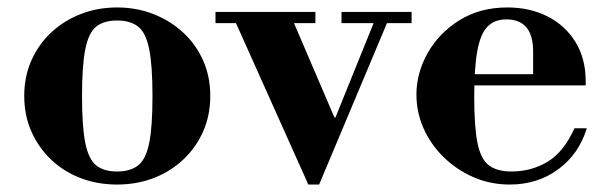

<svg xmlns="http://www.w3.org/2000/svg" viewBox="-20 -482 1629 515"><path d="M294 13Q242 13 197 -4Q152 -21 118 -53Q84 -85 64.5 -128.5Q45 -172 45 -225Q45 -277 64.5 -320.5Q84 -364 118 -395.5Q152 -427 197 -444.5Q242 -462 294 -462Q346 -462 391 -444.5Q436 -427 470.5 -395.5Q505 -364 524.5 -320.5Q544 -277 544 -225Q544 -172 524.5 -128.5Q505 -85 470.5 -53Q436 -21 391 -4Q346 13 294 13ZM294 -22Q329 -22 350 -38Q371 -54 380 -97.5Q389 -141 389 -224Q389 -307 380 -351Q371 -395 350 -411Q329 -427 294 -427Q259 -427 238.5 -411Q218 -395 209 -351Q200 -307 200 -224Q200 -141 209 -97.5Q218 -54 238.5 -38Q259 -22 294 -22Z M558 -420V-450H826V-420ZM896 -420V-450H1084V-420ZM807 13 604 -440H760L877 -167H882ZM807 13 987 -432H1023L836 13Z M1347 13Q1295 13 1249.5 -7Q1204 -27 1169.5 -61Q1135 -95 1116 -138Q1097 -181 1097 -228Q1097 -286 1127 -339.5Q1157 -393 1212 -427.5Q1267 -462 1341 -462Q1401 -462 1448.5 -438Q1496 -414 1523.5 -369.5Q1551 -325 1551 -264V-253H1204V-283H1410V-344Q1410 -430 1338 -430Q1307 -430 1288 -411Q1269 -392 1260.5 -346.5Q1252 -301 1252 -222Q1252 -141 1261 -97.5Q1270 -54 1292 -38Q1314 -22 1352 -22Q1405 -22 1448.5 -48Q1492 -74 1521 -138H1554Q1533 -69 1477.5 -28Q1422 13 1347 13Z"/></svg>

Font: Libre Bodoni
Style: Bold
Weight: 700
Designer: Pablo Impallari, Rodrigo Fuenzalida
Foundry: Impallari Type
Version: Version 2.005;gftools[0.9.23]